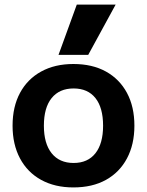

<svg xmlns="http://www.w3.org/2000/svg" viewBox="-20 -810 643 840"><path d="M301 10Q220 10 160 -23Q100 -56 67.5 -117Q35 -178 35 -260Q35 -343 67.5 -403.5Q100 -464 160 -497Q220 -530 301 -530Q384 -530 443.5 -497Q503 -464 535.5 -403.5Q568 -343 568 -260Q568 -178 535.5 -117Q503 -56 443.5 -23Q384 10 301 10ZM302 -97Q364 -97 397.5 -139.5Q431 -182 431 -260Q431 -339 397.5 -381Q364 -423 302 -423Q240 -423 206 -381Q172 -339 172 -260Q172 -182 206 -139.5Q240 -97 302 -97ZM366 -570H236L316 -790H486Z"/></svg>

Font: M PLUS 2
Style: Bold
Weight: 700
Designer: Coji Morishita
Foundry: UNDERFOREST DESIGN
Version: Version 1.001